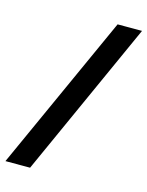

<svg xmlns="http://www.w3.org/2000/svg" viewBox="-136 -658 659 858"><g transform="rotate(15 193.5 -229.0)"><path d="M300 -589H413L88 131H-26Z"/></g></svg>

Font: Podkova
Style: Bold
Weight: 700
Designer: Ilya Yudin
Foundry: Cyreal (www.cyreal.org)
Version: Version 2.102; ttfautohint (v1.8.1.43-b0c9)